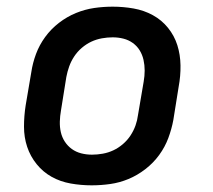

<svg xmlns="http://www.w3.org/2000/svg" viewBox="-20 -548 640 576"><path d="M255 8Q223 8 192 2.5Q161 -3 135 -17.5Q109 -32 90 -55.5Q71 -79 61.5 -107.5Q52 -136 52 -168Q52 -200 57 -232L74 -332Q78 -359 88 -386Q98 -413 115.5 -437Q133 -461 157 -479.5Q181 -498 208 -509Q235 -520 262.5 -524Q290 -528 318 -528Q350 -528 381 -522.5Q412 -517 438.5 -502.5Q465 -488 484 -464.5Q503 -441 512 -412.5Q521 -384 521.5 -352Q522 -320 516 -288L500 -188Q495 -161 485 -134Q475 -107 457.5 -83Q440 -59 416 -40.5Q392 -22 365.5 -11Q339 0 311 4Q283 8 255 8ZM256 -84Q272 -84 288.5 -87Q305 -90 320 -97Q335 -104 348.5 -115.5Q362 -127 371.5 -141.5Q381 -156 386.5 -171.5Q392 -187 394 -203L411 -303Q414 -320 414 -336.5Q414 -353 410.5 -368.5Q407 -384 399 -397Q391 -410 378.5 -419Q366 -428 350.5 -432Q335 -436 318 -436Q302 -436 285.5 -433Q269 -430 254 -423Q239 -416 225.5 -404.5Q212 -393 202.5 -378.5Q193 -364 187.5 -348.5Q182 -333 179 -317L163 -217Q160 -200 159.5 -183.5Q159 -167 162.5 -151.5Q166 -136 174.5 -123Q183 -110 195.5 -101Q208 -92 223.5 -88Q239 -84 256 -84Z"/></svg>

Font: Iosevka SmBd Ex Obl
Style: Regular
Weight: 600
Width: 7
Italic angle: -9°
Monospace: yes
Designer: Belleve Invis
Foundry: Belleve Invis
Version: Version 32.5.0; ttfautohint (v1.8.4)